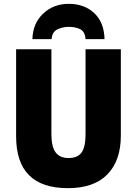

<svg xmlns="http://www.w3.org/2000/svg" viewBox="-20 -971 713 1001"><path d="M149 -767H249Q252 -805 279.5 -818Q307 -831 338 -831Q374 -831 398.5 -818.5Q423 -806 426 -767H525Q523 -854 471.5 -902.5Q420 -951 338 -951Q259 -951 205 -900Q151 -849 149 -767ZM426 -714V-272Q426 -204 405 -175.5Q384 -147 337 -147Q293 -147 270.5 -176Q248 -205 248 -271V-714H64V-260Q64 10 334 10Q470 10 540 -62Q610 -134 610 -264V-714Z"/></svg>

Font: Noto Sans UI SemiCondensed Black
Style: Regular
Weight: 900
Width: 4
Designer: Monotype Design Team
Foundry: Monotype Imaging Inc.
Version: 1.001